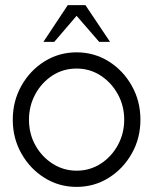

<svg xmlns="http://www.w3.org/2000/svg" viewBox="-20 -719 600 752"><path d="M280 13Q211 13 154.2 -22.5Q97.5 -58 63.8 -117.8Q30 -177.5 30 -250Q30 -323 63.8 -383Q97.5 -443 154.2 -478.5Q211 -514 280 -514Q349 -514 405.8 -478.5Q462.5 -443 496.2 -383Q530 -323 530 -250Q530 -177.5 496.2 -117.8Q462.5 -58 405.8 -22.5Q349 13 280 13ZM280 -50.5Q332.5 -50.5 374.8 -78Q417 -105.5 441.8 -151Q466.5 -196.5 466.5 -250Q466.5 -304.5 441.5 -350Q416.5 -395.5 374.2 -423Q332 -450.5 280 -450.5Q227 -450.5 184.8 -422.8Q142.5 -395 118 -349.5Q93.5 -304 93.5 -250Q93.5 -194.5 119 -149.2Q144.5 -104 187 -77.2Q229.5 -50.5 280 -50.5ZM314.5 -699 411 -555H368.5L280 -657L192.5 -555H150L245.5 -699Z"/></svg>

Font: Urbanist Light
Style: Regular
Weight: 300
Designer: Corey Hu
Foundry: Corey Hu
Version: Version 1.330; ttfautohint (v1.8.4.7-5d5b)